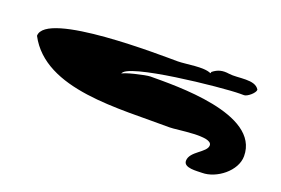

<svg xmlns="http://www.w3.org/2000/svg" viewBox="-82 -902 1573 1075"><g transform="rotate(20 705.0 -365.0)"><path d="M1029 -618C985 -640 884 -618 834 -618C747 -618 45 -634 45 -483C186 -215 619 -259 918 -255C958 -254 1164 -293 1164 -237C1164 -194 1068 -168 1068 -111C1068 -68 1146 -78 1176 -78C1261 -78 1365 -157 1365 -246C1365 -499 868 -486 720 -486C693 -486 561 -455 561 -444C561 -510 1121 -567 1224 -567H1248C1267 -567 1308 -601 1308 -621C1279 -673 1183 -643 1128 -651C1089 -657 1061 -650 1032 -627Z"/></g></svg>

Font: CISF Camouflage Kit
Style: Regular
Weight: 400
Designer: Robert Jablonski, Jasper
Foundry: Cannot Into Space Fonts
Version: Version 1.27